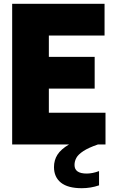

<svg xmlns="http://www.w3.org/2000/svg" viewBox="-20 -760 604 1010"><path d="M372 108Q372 153 436 153Q466.5 153 501 140V215Q457.5 230 410 230Q337 230 300.5 200.8Q264 171.5 264 119Q264 82.5 282.2 53.8Q300.5 25 343 0H44V-740H530V-573H237V-461H478V-294H237V-167H535V0H495Q445.5 17 418.5 34.8Q391.5 52.5 381.8 70.2Q372 88 372 108Z"/></svg>

Font: Encode Sans Condensed Black
Style: Regular
Weight: 900
Width: 3
Designer: Multiple Designers
Foundry: Impallari Type
Version: Version 2.000